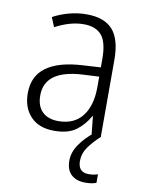

<svg xmlns="http://www.w3.org/2000/svg" viewBox="-85 -600 654 879"><g transform="rotate(10 241.5 -161.0)"><path d="M246 -541Q329 -541 368 -497Q407 -453 407 -358V0H364L355 -87H353Q329 -44 292.5 -17Q256 10 191 10Q120 10 81.5 -31Q43 -72 43 -139Q43 -219 100.5 -260.5Q158 -302 268 -308L352 -313V-352Q352 -430 324.5 -462Q297 -494 242 -494Q209 -494 176 -484.5Q143 -475 109 -457L91 -501Q124 -519 164 -530Q204 -541 246 -541ZM274 -266Q101 -256 101 -139Q101 -89 128 -63Q155 -37 202 -37Q275 -37 313 -85Q351 -133 352 -217V-270ZM332 125Q332 178 381 178Q395 178 406 176Q417 174 424 171V211Q414 215 401.5 217Q389 219 373 219Q331 219 307.5 197Q284 175 284 132Q284 93 309.5 56Q335 19 375 -12L408 0Q373 32 352.5 61.5Q332 91 332 125Z"/></g></svg>

Font: Noto Sans Sinhala UI SemiCondensed Light
Style: Regular
Weight: 300
Width: 4
Designer: Jelle Bosma - Monotype Design Team
Foundry: Monotype Imaging Inc.
Version: Version 2.006; ttfautohint (v1.8.4.7-5d5b)